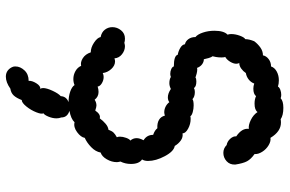

<svg xmlns="http://www.w3.org/2000/svg" viewBox="-182 -574 965 640"><g transform="rotate(90 300.0 -253.5)"><path d="M526 -208Q526 -189 518 -173Q520 -165 520 -161Q520 -144 510.5 -127.5Q501 -111 488 -107Q485 -90 470 -75.5Q455 -61 439 -54Q437 -41 420 -28.5Q403 -16 387 -20Q376 -8 349 -3Q371 4 371 24Q374 32 374 40Q374 53 368.5 66.5Q363 80 357 84Q361 89 354 107Q347 125 334.5 140.5Q322 156 313 156Q306 174 297.5 183Q289 192 275 194Q254 209 235 209Q223 209 214.5 202.5Q206 196 202 185Q201 182 201 177Q201 161 214 147Q227 133 249 133Q248 122 257 107.5Q266 93 276 94Q273 91 273 85Q273 73 282 53.5Q291 34 300 26Q301 7 320 0Q301 0 285 -5.5Q269 -11 263 -20Q254 -16 243 -16Q229 -16 216.5 -23Q204 -30 199 -42Q187 -39 173.5 -47.5Q160 -56 154 -74Q138 -74 121.5 -85Q105 -96 103 -107Q87 -110 78.5 -121Q70 -132 70 -146Q70 -162 80.5 -175Q91 -188 108 -188Q117 -188 122 -186Q130 -188 133 -188Q148 -188 160.5 -178Q173 -168 174 -153Q180 -155 184 -155Q198 -155 209.5 -142.5Q221 -130 223 -114Q229 -117 236 -117Q247 -117 257 -111Q267 -105 268 -97Q277 -100 286 -100Q302 -100 312 -87Q321 -93 331 -93Q336 -93 348 -89Q361 -108 374 -104Q382 -115 392 -123.5Q402 -132 412 -133Q416 -144 421 -149.5Q426 -155 437 -161Q435 -165 435 -171Q435 -181 439 -192Q443 -203 448 -206Q440 -215 440 -227Q440 -237 447 -250Q429 -261 429 -282Q414 -287 407 -296Q390 -295 379 -301.5Q368 -308 365 -321Q357 -319 354 -319Q344 -319 335 -323.5Q326 -328 320 -336Q314 -331 304 -331Q291 -331 276 -341Q266 -336 257 -336Q244 -336 236 -341Q230 -339 226 -339Q217 -339 209.5 -342.5Q202 -346 201 -351Q165 -351 162 -364Q150 -366 139 -372.5Q128 -379 127 -388Q117 -390 110 -399.5Q103 -409 103 -423Q94 -430 88 -448Q82 -466 82 -486Q82 -518 95 -530Q93 -536 93 -542Q93 -556 98.5 -571Q104 -586 110 -589Q110 -602 117 -619Q126 -631 138 -639.5Q150 -648 164 -648Q166 -659 176.5 -667Q187 -675 201 -675Q205 -687 218 -694Q231 -701 247 -701Q259 -701 268 -698Q271 -703 279 -706Q287 -709 296 -709Q301 -709 307 -707Q316 -716 339 -716Q364 -716 377 -707Q381 -708 388 -708Q418 -708 439 -673Q450 -675 463.5 -667Q477 -659 485.5 -645.5Q494 -632 493 -620Q510 -608 517 -595Q524 -582 528 -556Q529 -538 517 -527Q505 -516 489 -516Q474 -516 463 -527Q451 -529 442 -539Q433 -549 434 -559Q406 -578 409 -601Q397 -599 379.5 -607.5Q362 -616 353 -630Q346 -620 325 -620Q310 -620 300 -625Q293 -616 275 -616Q266 -616 258 -619Q254 -608 244.5 -600.5Q235 -593 223 -591Q217 -582 208 -575.5Q199 -569 189 -569Q192 -566 192 -559Q192 -550 185.5 -539Q179 -528 169 -522Q171 -520 171 -510Q171 -500 169.5 -491.5Q168 -483 167 -480Q170 -477 173 -467Q176 -457 177 -451Q186 -451 194 -445Q202 -439 206 -428Q207 -429 211 -429Q217 -429 225 -427Q233 -425 238 -423Q241 -426 251 -426Q268 -426 273 -418Q278 -421 286 -421Q302 -421 310 -413Q315 -417 331 -417Q342 -417 353 -414Q364 -411 367 -406Q370 -407 376 -407Q393 -407 408.5 -398.5Q424 -390 424 -380Q437 -382 448 -374Q459 -366 466 -354Q484 -351 500 -321Q516 -291 516 -265Q516 -253 511 -245Q526 -235 526 -208Z"/></g></svg>

Font: Pangolin
Style: Regular
Weight: 400
Designer: Kevin Burke
Foundry: Google, Inc.
Version: Version 1.101